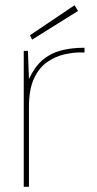

<svg xmlns="http://www.w3.org/2000/svg" viewBox="-20 -716 370 736"><path d="M71 0V-521H87L91 -413Q113 -460 142.5 -485.5Q172 -511 212 -522Q252 -533 304 -533V-515H287Q260 -515 226.5 -507.5Q193 -500 161.5 -478.5Q130 -457 110.5 -415.5Q91 -374 91 -306V0ZM103 -564 95 -581 266 -696 279 -674Z"/></svg>

Font: DM Sans 10pt Thin
Style: Regular
Weight: 250
Version: Version 4.004;gftools[0.9.30]